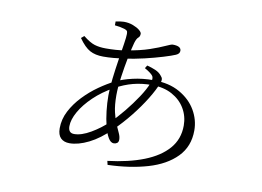

<svg xmlns="http://www.w3.org/2000/svg" viewBox="-70 -673 1140 836"><g transform="rotate(10 500.0 -255.0)"><path d="M539 -385 547 -398Q567 -393 584.5 -385.5Q602 -378 612 -365Q619 -358 620 -350.5Q621 -343 617 -334Q605 -302 579.5 -260.5Q554 -219 520.5 -177Q487 -135 449 -98Q403 -52 356.5 -29Q310 -6 272 -6Q247 -6 233 -20Q219 -34 219 -63Q219 -103 238 -139.5Q257 -176 287.5 -208Q318 -240 353 -264.5Q388 -289 420 -305Q451 -320 494 -330Q537 -340 586 -340Q654 -340 701.5 -313Q749 -286 773.5 -244Q798 -202 798 -155Q798 -84 752.5 -37.5Q707 9 628.5 32Q550 55 452 58L448 41Q540 30 607.5 3.5Q675 -23 712 -65.5Q749 -108 749 -168Q749 -209 729 -243Q709 -277 671.5 -297.5Q634 -318 582 -318Q538 -318 499.5 -308Q461 -298 421 -276Q372 -249 335.5 -214Q299 -179 279 -143.5Q259 -108 259 -79Q259 -49 285 -49Q317 -49 358 -73Q399 -97 431 -128Q459 -155 487.5 -190Q516 -225 539.5 -260.5Q563 -296 574 -324Q584 -347 575 -358.5Q566 -370 539 -385ZM378 -546V-563Q388 -565 397.5 -566.5Q407 -568 414 -568Q436 -568 454.5 -561Q473 -554 484 -545Q495 -536 495 -529Q495 -517 487.5 -511Q480 -505 474 -485Q467 -460 458.5 -417Q450 -374 443.5 -328Q437 -282 437 -247Q437 -204 444 -173.5Q451 -143 460 -122.5Q469 -102 476 -87Q483 -72 483 -59Q483 -48 476.5 -43.5Q470 -39 462 -39Q448 -39 437 -58Q426 -77 418.5 -107Q411 -137 407 -172Q403 -207 403 -240Q403 -273 408 -315.5Q413 -358 419.5 -399Q426 -440 431 -472.5Q436 -505 436 -518Q436 -528 433 -531.5Q430 -535 421 -538Q411 -541 400.5 -543Q390 -545 378 -546ZM242 -466 255 -477Q285 -453 306.5 -446.5Q328 -440 356 -440Q379 -440 401 -441.5Q423 -443 445 -447Q506 -457 546.5 -471Q587 -485 610.5 -496Q634 -507 641 -507Q678 -507 678 -486Q678 -480 674.5 -475Q671 -470 662 -466Q646 -459 610 -448Q574 -437 529.5 -426.5Q485 -416 441 -410Q419 -407 396.5 -405Q374 -403 351 -403Q316 -403 292 -416Q268 -429 242 -466Z"/></g></svg>

Font: Noto Serif HK
Style: Regular
Weight: 200
Designer: Ryoko NISHIZUKA 西塚涼子 (kana & ideographs); Frank Grießhammer (Latin, Greek & Cyrillic); Wenlong ZHANG 张文龙 (bopomofo); San
Foundry: Adobe
Version: Version 2.001;hotconv 1.1.0;makeotfexe 2.6.0